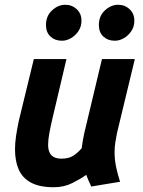

<svg xmlns="http://www.w3.org/2000/svg" viewBox="-20 -774 600 806"><path d="M206 12Q146 12 110 -7.5Q74 -27 58.5 -62.5Q43 -98 43 -147Q43 -174 47.5 -204Q52 -234 59 -267L122 -526H259L200 -276Q192 -242 187 -214.5Q182 -187 182 -166Q182 -147 188 -134Q194 -121 206.5 -114.5Q219 -108 238 -108Q269 -108 288 -120.5Q307 -133 323 -152Q325 -169 327.5 -183Q330 -197 334 -216L408 -526H546L471 -215Q467 -195 464 -175.5Q461 -156 461 -136Q461 -103 467.5 -72.5Q474 -42 484 -11L363 9Q359 1 351.5 -16.5Q344 -34 342 -40Q320 -24 284.5 -6Q249 12 206 12ZM240 -603Q211 -603 192 -620.5Q173 -638 173 -669Q173 -707 198.5 -730.5Q224 -754 254 -754Q282 -754 302 -735.5Q322 -717 322 -687Q322 -662 309 -643Q296 -624 277.5 -613.5Q259 -603 240 -603ZM462 -603Q433 -603 414 -620.5Q395 -638 395 -669Q395 -707 420.5 -730.5Q446 -754 476 -754Q504 -754 524 -735.5Q544 -717 544 -687Q544 -662 531 -643Q518 -624 499.5 -613.5Q481 -603 462 -603Z"/></svg>

Font: Ubuntu Sans Mono
Style: Italic
Weight: 400
Italic angle: -13.5°
Monospace: yes
Designer: Dalton Maag Ltd
Foundry: Dalton Maag Ltd
Version: Version 1.006